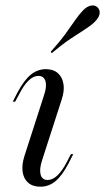

<svg xmlns="http://www.w3.org/2000/svg" viewBox="-20 -683 391 714"><path d="M129.8 11.3Q101.6 11.3 84.7 -3.6Q67.7 -18.5 64.1 -44.4Q60.5 -70.2 71 -103.2L143.5 -328.2Q154.8 -360.5 149.2 -380.6Q143.5 -400.8 122.6 -400.8Q104.8 -400.8 87.1 -384.3Q69.4 -367.7 52.4 -334.7L36.3 -304.8H27.4L45.2 -339.5Q69.4 -384.7 94.4 -405.2Q119.4 -425.8 150.8 -425.8Q178.2 -425.8 195.2 -410.9Q212.1 -396 216.1 -370.2Q220.2 -344.4 208.9 -311.3L136.3 -86.3Q125.8 -54 131 -33.9Q136.3 -13.7 157.3 -13.7Q193.5 -13.7 228.2 -79.8L243.5 -109.7H252.4L234.7 -75Q210.5 -29 185.9 -8.9Q161.3 11.3 129.8 11.3ZM172.6 -485.5 168.5 -490.3Q202.4 -528.2 223 -556.5Q243.5 -584.7 258.1 -606Q272.6 -627.4 288.7 -644.4Q304.8 -660.5 319.8 -662.5Q334.7 -664.5 343.5 -654.8Q352.4 -645.2 350.4 -631.5Q348.4 -617.7 331.5 -600.8Q316.1 -586.3 293.5 -572.2Q271 -558.1 241.5 -538.3Q212.1 -518.5 172.6 -485.5Z"/></svg>

Font: Playfair 144pt Light
Style: Italic
Weight: 300
Italic angle: -15.6°
Designer: Claus Eggers Sørensen
Foundry: Claus Eggers Sørensen
Version: Version 2.001;gftools[0.9.30]